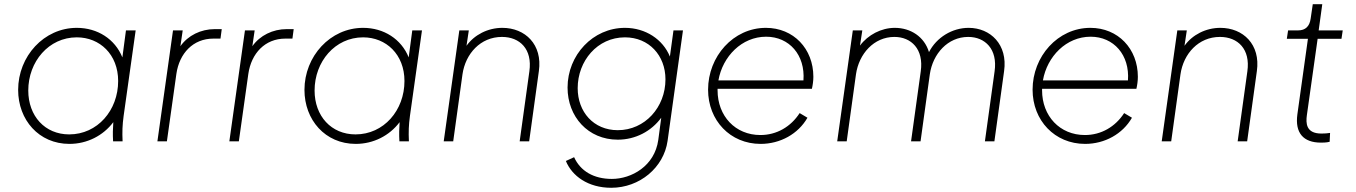

<svg xmlns="http://www.w3.org/2000/svg" viewBox="-20 -670 6425 910"><path d="M309 12C393 12 469 -27 517 -91C515 -61 514 -34 516 0H561C559 -45 560 -77 566 -121L623 -526H577L560 -398C525 -485 442 -538 344 -538C188 -538 66 -403 66 -244C66 -102 164 12 309 12ZM114 -241C114 -378 211 -493 344 -493C453 -493 540 -412 540 -286C540 -147 442 -33 308 -33C193 -33 114 -120 114 -241Z M726 0H771L816 -320C830 -417 895 -487 991 -487H1025L1031 -532H998C932 -532 871 -502 835 -451L846 -526H800Z M1067 0H1112L1157 -320C1171 -417 1236 -487 1332 -487H1366L1372 -532H1339C1273 -532 1212 -502 1176 -451L1187 -526H1141Z M1666 12C1750 12 1826 -27 1874 -91C1872 -61 1871 -34 1873 0H1918C1916 -45 1917 -77 1923 -121L1980 -526H1934L1917 -398C1882 -485 1799 -538 1701 -538C1545 -538 1423 -403 1423 -244C1423 -102 1521 12 1666 12ZM1471 -241C1471 -378 1568 -493 1701 -493C1810 -493 1897 -412 1897 -286C1897 -147 1799 -33 1665 -33C1550 -33 1471 -120 1471 -241Z M2083 0H2128L2172 -318C2186 -415 2257 -495 2359 -495C2444 -495 2504 -437 2489 -332L2443 0H2488L2534 -333C2552 -459 2469 -538 2361 -538C2292 -538 2228 -505 2191 -453L2202 -526H2157Z M2877 220C3012 220 3126 124 3144 -2L3217 -526H3172L3155 -402C3122 -483 3040 -538 2942 -538C2790 -538 2670 -409 2670 -255C2670 -117 2767 -8 2908 -8C2992 -8 3067 -48 3114 -112L3100 -7C3083 117 2973 178 2880 178C2794 178 2731 141 2701 75L2662 93C2691 164 2767 220 2877 220ZM2718 -252C2718 -381 2811 -493 2942 -493C3056 -493 3134 -407 3134 -294C3134 -162 3037 -53 2908 -53C2793 -53 2718 -140 2718 -252Z M3585 12C3678 12 3763 -35 3807 -112L3770 -134C3728 -69 3661 -30 3584 -30C3465 -30 3381 -120 3381 -242V-249H3828C3832 -266 3835 -287 3835 -306C3835 -439 3741 -538 3610 -538C3455 -538 3336 -402 3336 -245C3336 -99 3441 12 3585 12ZM3385 -289C3405 -403 3496 -496 3611 -496C3721 -496 3797 -409 3788 -289Z M3948 0H3993L4037 -318C4051 -415 4122 -495 4219 -495C4299 -495 4359 -437 4344 -332L4298 0H4343L4387 -318C4401 -415 4472 -495 4569 -495C4649 -495 4709 -437 4694 -332L4648 0H4693L4739 -333C4757 -459 4674 -538 4571 -538C4493 -538 4419 -493 4383 -423C4361 -496 4296 -538 4221 -538C4157 -538 4094 -505 4056 -454L4067 -526H4022Z M5123 12C5216 12 5301 -35 5345 -112L5308 -134C5266 -69 5199 -30 5122 -30C5003 -30 4919 -120 4919 -242V-249H5366C5370 -266 5373 -287 5373 -306C5373 -439 5279 -538 5148 -538C4993 -538 4874 -402 4874 -245C4874 -99 4979 12 5123 12ZM4923 -289C4943 -403 5034 -496 5149 -496C5259 -496 5335 -409 5326 -289Z M5486 0H5531L5575 -318C5589 -415 5660 -495 5762 -495C5847 -495 5907 -437 5892 -332L5846 0H5891L5937 -333C5955 -459 5872 -538 5764 -538C5695 -538 5631 -505 5594 -453L5605 -526H5560Z M6241 6C6247 6 6268 6 6282 2L6284 -40C6274 -38 6256 -37 6243 -37C6169 -37 6169 -87 6174 -124L6225 -486H6338L6344 -526H6230L6247 -650H6202L6192 -582C6187 -545 6167 -526 6133 -526H6085L6079 -486H6179L6129 -128C6117 -40 6157 6 6241 6Z"/></svg>

Font: Mluvka ExtraLight
Style: Italic
Weight: 200
Italic angle: -8°
Designer: Modified by Jiří Krblich, Original typeface by Gumpita Rahayu
Foundry: Gumpita Rahayu & Jiří Krblich
Version: Version 2.000;Glyphs 3.1.1 (3134)